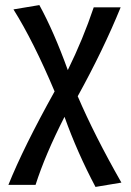

<svg xmlns="http://www.w3.org/2000/svg" viewBox="-20 -447 515 756"><path d="M356 289Q284 153 234 13Q158 162 120 281H13Q73 132 195 -87Q112 -284 33 -410L135 -427Q192 -323 247 -171Q307 -293 349 -418H455Q387 -251 286 -68Q352 86 458 272Z"/></svg>

Font: Ysabeau Semibold
Style: Regular
Weight: 600
Designer: Christian Thalmann (Catharsis Fonts)
Version: Version 0.003